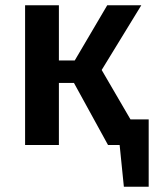

<svg xmlns="http://www.w3.org/2000/svg" viewBox="-20 -549 585 727"><path d="M474 -97H543V158H449L433 0H389L260 -235H203V0H75V-529H203V-320H263L386 -529H515L365 -284Z"/></svg>

Font: FiraGO Medium
Style: Regular
Weight: 500
Designer: bBox Type
Foundry: bBox Type GmbH
Version: Version 1.001;PS 001.001;hotconv 1.0.88;makeotf.lib2.5.64775